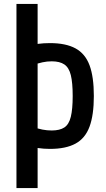

<svg xmlns="http://www.w3.org/2000/svg" viewBox="-20 -750 540 980"><path d="M235 10Q203 10 173 5.5Q143 1 117 -6L145 -103Q174 -93 197 -88.5Q220 -84 244 -84Q285 -84 308.5 -99.5Q332 -115 341.5 -154Q351 -193 351 -260Q351 -328 341.5 -366.5Q332 -405 308.5 -421Q285 -437 244 -437Q220 -437 197 -432Q174 -427 145 -417L117 -514Q143 -522 173 -526Q203 -530 235 -530Q316 -530 365.5 -503Q415 -476 437 -417Q459 -358 459 -260Q459 -163 437 -103.5Q415 -44 365.5 -17Q316 10 235 10ZM64 210V-730H172V210Z"/></svg>

Font: M PLUS Code Latin Medium
Style: Regular
Weight: 500
Designer: Coji Morishita
Foundry: UNDERFOREST DESIGN
Version: Version 1.002; ttfautohint (v1.8.3)